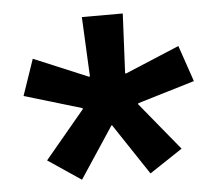

<svg xmlns="http://www.w3.org/2000/svg" viewBox="-43 -794 686 603"><g transform="rotate(-5 300.5 -492.5)"><path d="M236 -747H365L356 -560L358 -558L530 -630L569 -516L389 -462L388 -459L512 -308L408 -239L301 -400H299L192 -238L88 -308L214 -459L213 -462L32 -516L71 -630L243 -558L245 -560Z"/></g></svg>

Font: IBM Plex Sans Var
Style: Regular
Weight: 400
Designer: Mike Abbink, Paul van der Laan, Pieter van Rosmalen
Foundry: Bold Monday
Version: Version 3.000